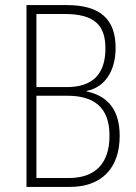

<svg xmlns="http://www.w3.org/2000/svg" viewBox="-20 -734 534 754"><path d="M243 -714H84V0H255C376 0 450 -71 450 -200C450 -295 410 -356 320 -375V-377C393 -391 434 -457 434 -546C434 -659 373 -714 243 -714ZM242 -392H123V-679H234C350 -679 394 -636 394 -544C394 -443 344 -392 242 -392ZM123 -358H244C346 -358 410 -316 410 -201C410 -89 351 -35 251 -35H123Z"/></svg>

Font: Noto Sans Georgian Condensed ExtraLight
Style: Regular
Weight: 200
Width: 3
Designer: Monotype Design Team, Akaki Razmadze
Foundry: Google LLC
Version: Version 2.005